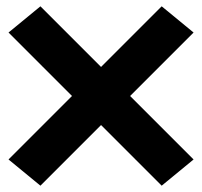

<svg xmlns="http://www.w3.org/2000/svg" viewBox="-20 -644 640 608"><path d="M108 -56 7 -139 208 -340 7 -541 108 -624 300 -432 492 -624 593 -541 392 -340 593 -139 492 -56 300 -248Z"/></svg>

Font: Iosevka SS04 Heavy Extended
Style: Regular
Weight: 900
Width: 7
Monospace: yes
Designer: Belleve Invis
Foundry: Belleve Invis
Version: Version 19.0.0; ttfautohint (v1.8.4)